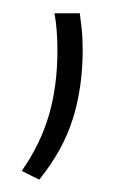

<svg xmlns="http://www.w3.org/2000/svg" viewBox="-20 -140 203 296"><path d="M64 -119.5H103Q104 -112 105.8 -96.8Q107.5 -81.5 107.5 -63.5Q107.5 -6 92.5 42.5Q77.5 91 40.5 137L13.5 123.5Q42.5 82 55.5 37.2Q68.5 -7.5 68.5 -62Q68.5 -77 67.5 -91.5Q66.5 -106 64 -119.5Z"/></svg>

Font: Anek Malayalam Medium ExtraLight
Style: Regular
Weight: 250
Version: Version 1.003